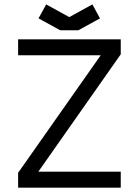

<svg xmlns="http://www.w3.org/2000/svg" viewBox="-20 -865 640 885"><path d="M63.5 -610.4V-683.6H536.6V-614.7L156.7 -73.7H536.6V0H63.5V-68.4L444.3 -610.4ZM299.3 -786.1 405.8 -844.7 440.9 -780.3 341.3 -725.6H257.3L157.7 -780.3L192.9 -844.7Z"/></svg>

Font: Anka/Coder
Style: Regular
Weight: 400
Monospace: yes
Version: Version 001.100